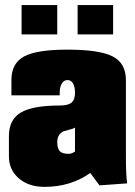

<svg xmlns="http://www.w3.org/2000/svg" viewBox="-20 -725 530 755"><path d="M64.9 -589.8V-705.1H205.1V-589.8ZM285.2 -589.8V-705.1H424.8V-589.8ZM24.9 -350.1V-410.2Q24.9 -476.1 74.5 -502.9Q124 -529.8 245.1 -529.8Q372.1 -529.8 423.6 -502.9Q475.1 -476.1 475.1 -410.2V-109.9Q475.1 -37.1 480 -3.9L371.1 3.9L335 -44.9Q258.3 9.8 154.8 9.8Q92.8 9.8 54 -23.7Q15.1 -57.1 15.1 -109.9V-189.9Q15.1 -254.9 62 -282.5Q108.9 -310.1 214.8 -310.1Q247.6 -310.1 261.2 -321.5Q274.9 -333 274.9 -360.8Q274.9 -383.3 267.3 -396.7Q259.8 -410.2 245.1 -410.2Q231 -410.2 222.9 -396.2Q214.8 -382.3 214.8 -359.9V-350.1ZM274.9 -128.9V-223.1Q269 -219.2 255.4 -215.8Q241.7 -212.4 231.7 -209.2Q221.7 -206.1 213.4 -195.3Q205.1 -184.6 205.1 -166Q205.1 -142.1 214.6 -131.1Q224.1 -120.1 250 -120.1Q261.7 -120.1 274.9 -128.9Z"/></svg>

Font: Mikodacs
Style: Regular
Weight: 400
Designer: gluk (gluksza@wp.pl)
Foundry: gluk (gluksza@wp.pl)
Version: Version 0.28